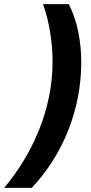

<svg xmlns="http://www.w3.org/2000/svg" viewBox="-92 -746 438 924"><path d="M-72 158H61C210 0 299 -217 299 -446C299 -544 281 -645 239 -726H115C145 -644 161 -541 161 -448C161 -214 60 1 -72 158Z"/></svg>

Font: Noto Sans SemiCondensed ExtraBold
Style: Italic
Weight: 800
Width: 4
Italic angle: -12°
Designer: Monotype Design Team
Foundry: Monotype Imaging Inc.
Version: Version 2.013